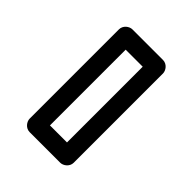

<svg xmlns="http://www.w3.org/2000/svg" viewBox="-18 -556 502 502"><g transform="rotate(-45 233.5 -304.5)"><path d="M374 -273H94V-336H374ZM399 -223C410 -223 424 -233 424 -248V-361C424 -372 414 -386 399 -386H69C58 -386 44 -376 44 -361V-248C44 -237 54 -223 69 -223Z"/></g></svg>

Font: Asimov
Style: XWidOu
Weight: 500
Designer: Google
Version: Version 2.000980; 2014